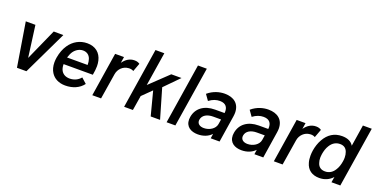

<svg xmlns="http://www.w3.org/2000/svg" viewBox="-25 -1395 4088 2098"><g transform="rotate(20 2019.0 -346.0)"><path d="M409 -510 245 -143 196 -510H84L167 0H277L521 -509Z M748 -86C703 -86 670 -103 650 -135C638 -155 632 -181 632 -212H972C979 -252 983 -284 983 -315C983 -336 981 -356 976 -378C956 -464 894 -515 799 -515C714 -515 640 -473 593 -403C565 -362 546 -312 536 -254C533 -234 531 -216 531 -198C531 -151 542 -111 562 -80C594 -29 651 2 727 2C814 2 888 -30 934 -91L874 -145C841 -106 799 -87 748 -86ZM782 -425C826 -425 858 -402 872 -361C879 -341 882 -319 882 -293H643C652 -320 662 -345 674 -363C700 -401 741 -425 782 -425Z M1348 -516C1291 -516 1247 -485 1215 -439L1226 -510H1123L1043 0H1145L1193 -299C1203 -362 1254 -409 1312 -413C1316 -413 1320 -414 1325 -414C1346 -414 1365 -408 1373 -401L1409 -498C1396 -507 1379 -516 1348 -516Z M1413 0H1515L1543 -172L1650 -277L1722 0H1831L1731 -343L1895 -510H1776L1564 -308L1626 -700H1523Z M1907 0H2009L2120 -700H2017Z M2523 0 2571 -308C2573 -323 2575 -338 2575 -352C2575 -458 2504 -511 2399 -511C2341 -511 2268 -493 2205 -439L2252 -373C2294 -405 2335 -418 2376 -418C2452 -418 2469 -370 2469 -330C2469 -323 2469 -317 2468 -311H2358C2230 -311 2147 -246 2130 -144C2128 -133 2127 -123 2127 -114C2127 -28 2193 8 2271 8C2336 8 2390 -14 2428 -54L2420 0ZM2447 -175C2438 -118 2374 -79 2310 -79C2266 -79 2233 -99 2233 -138C2233 -142 2233 -146 2234 -150C2243 -203 2294 -232 2365 -232H2456Z M3031 0 3079 -308C3081 -323 3083 -338 3083 -352C3083 -458 3012 -511 2907 -511C2849 -511 2776 -493 2713 -439L2760 -373C2802 -405 2843 -418 2884 -418C2960 -418 2977 -370 2977 -330C2977 -323 2977 -317 2976 -311H2866C2738 -311 2655 -246 2638 -144C2636 -133 2635 -123 2635 -114C2635 -28 2701 8 2779 8C2844 8 2898 -14 2936 -54L2928 0ZM2955 -175C2946 -118 2882 -79 2818 -79C2774 -79 2741 -99 2741 -138C2741 -142 2741 -146 2742 -150C2751 -203 2802 -232 2873 -232H2964Z M3459 -516C3402 -516 3358 -485 3326 -439L3337 -510H3234L3154 0H3256L3304 -299C3314 -362 3365 -409 3423 -413C3427 -413 3431 -414 3436 -414C3457 -414 3476 -408 3484 -401L3520 -498C3507 -507 3490 -516 3459 -516Z M3935 -700 3896 -451C3871 -493 3826 -514 3763 -514C3672 -514 3604 -470 3559 -389C3536 -349 3521 -300 3514 -257C3511 -237 3509 -216 3509 -196C3509 -167 3512 -139 3519 -116C3540 -38 3598 2 3681 2C3743 2 3795 -21 3835 -65L3824 0H3927L4038 -700ZM3828 -154C3803 -113 3767 -87 3716 -87C3668 -87 3638 -111 3626 -153C3620 -170 3617 -188 3617 -209C3617 -223 3619 -238 3621 -255C3627 -290 3637 -326 3657 -357C3686 -405 3727 -425 3771 -425C3818 -425 3844 -402 3857 -366C3864 -347 3868 -326 3868 -302C3868 -287 3867 -272 3864 -256C3858 -217 3846 -182 3828 -154Z"/></g></svg>

Font: Arthouse Owned Medium
Style: Italic
Weight: 500
Italic angle: -10°
Designer: Jeremy Tribby
Foundry: Tribby Type
Version: Version 1.000;PS 001.000;hotconv 1.0.88;makeotf.lib2.5.64775